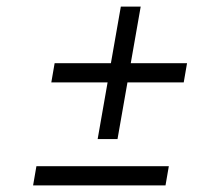

<svg xmlns="http://www.w3.org/2000/svg" viewBox="-20 -560 600 580"><path d="M535 -311H365L335 -140H275L305 -311H135L145 -369H315L345 -540H405L375 -369H545ZM480 0H80L90 -58H490Z"/></svg>

Font: Gauge
Style: Oblique
Weight: 400
Italic angle: -80°
Designer: Daniel Pimley
Foundry: Daniel Pimley
Version: Version 2.0